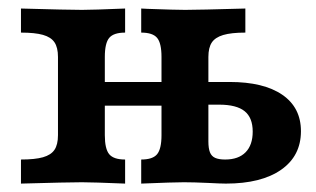

<svg xmlns="http://www.w3.org/2000/svg" viewBox="-20 -437 753 457"><path d="M364.4 -115.3V-301.4Q364.4 -334.4 353.9 -346.9Q343.5 -359.4 316.1 -359.4V-416.7L332 -415.9Q397.4 -413.5 420.6 -413.5Q451.1 -413.5 564 -416.7V-359.4Q530.4 -359.4 511.3 -353.7Q492.2 -348 484.1 -335.8Q476 -323.5 476 -301.4V-100.2Q476 -84 479.7 -74.5Q483.4 -65.1 492.2 -61.2Q501 -57.3 515.9 -57.3Q547.6 -57.3 564.6 -74.6Q581.5 -91.9 581.5 -123.8Q581.5 -156.9 562.2 -172.4Q542.9 -187.9 501.6 -187.9H448.4V-241.9H526.4Q607.6 -241.9 652 -211.4Q696.3 -180.9 696.3 -124.8Q696.3 -65.9 649.2 -33Q602 0 517.6 0Q505.3 0 475.3 -1.6Q440.5 -3.2 417.5 -3.2Q393.8 -3.2 316.1 0V-57.3Q343.5 -57.3 353.9 -69.9Q364.4 -82.6 364.4 -115.3ZM118 -115.4V-301.4Q118 -324.1 109.6 -336.4Q101.3 -348.6 82.3 -354Q63.3 -359.4 29.9 -359.4V-416.7Q142.8 -413.5 175.1 -413.5Q200.3 -413.5 277.8 -416.7V-359.4Q250.5 -359.4 240 -346.9Q229.5 -334.4 229.5 -301.4V-115.3Q229.5 -82.6 240 -69.9Q250.5 -57.3 277.8 -57.3V0Q200.3 -3.2 175.1 -3.2Q142.8 -3.2 29.9 0V-57.3Q63.3 -57.3 82.3 -62.7Q101.3 -68.1 109.6 -80.3Q118 -92.6 118 -115.4ZM185.6 -241.9H425.7V-185.5H185.6Z"/></svg>

Font: Playfair Micro SmCond SmLight
Style: Regular
Weight: 360
Width: 4
Designer: Claus Eggers Sørensen
Foundry: Claus Eggers Sørensen
Version: Version 2.100;Glyphs 3.2 (3219)